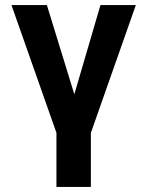

<svg xmlns="http://www.w3.org/2000/svg" viewBox="-20 -528 585 763"><path d="M341.1 0V214.8H204.3V0L25.6 -507.8H166.3L275.4 -153.3L379.2 -507.8H519.8Z"/></svg>

Font: Giphurs
Style: Regular
Weight: 400
Version: Version 2.010